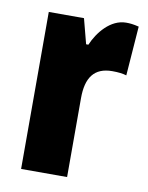

<svg xmlns="http://www.w3.org/2000/svg" viewBox="-69 -614 513 666"><g transform="rotate(10 187.5 -281.5)"><path d="M322 -563C267 -563 225 -510 206 -465H198L175 -553H51V0H213V-278C213 -350 240 -389 304 -389C325 -389 341 -387 354 -383L367 -557C347 -562 335 -563 322 -563Z"/></g></svg>

Font: Noto Sans Arabic ExtCond Blk
Style: Regular
Weight: 900
Width: 2
Designer: Monotype Design Team, Nadine Chahine, Nizar Qandah and Khaled Hosny
Foundry: Monotype Imaging Inc.
Version: Version 2.012